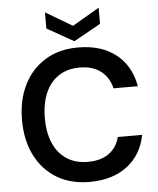

<svg xmlns="http://www.w3.org/2000/svg" viewBox="-61 -967 850 1030"><g transform="rotate(-5 364.5 -451.5)"><path d="M380 12Q277 12 202.5 -33.5Q128 -79 87.5 -160.5Q47 -242 47 -349Q47 -457 87.5 -538.5Q128 -620 202.5 -666Q277 -712 380 -712Q504 -712 583 -650.5Q662 -589 682 -477H551Q537 -536 493.5 -570Q450 -604 379 -604Q314 -604 267 -573.5Q220 -543 195 -485.5Q170 -428 170 -349Q170 -270 195 -213.5Q220 -157 267 -126.5Q314 -96 379 -96Q450 -96 493.5 -127.5Q537 -159 551 -215H682Q662 -109 583 -48.5Q504 12 380 12ZM364 -747 220 -828V-915L364 -830L509 -915V-828Z"/></g></svg>

Font: DM Sans 12pt SemiBold
Style: Regular
Weight: 600
Version: Version 4.004;gftools[0.9.30]